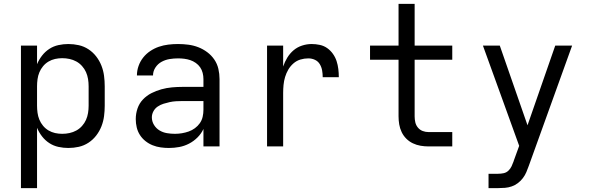

<svg xmlns="http://www.w3.org/2000/svg" viewBox="-20 -755 3040 990"><path d="M88 215V-520H171V-424Q181 -448 197 -468.5Q213 -489 234.5 -503Q256 -517 281.5 -522.5Q307 -528 332 -528Q360 -528 386.5 -522Q413 -516 436 -501Q459 -486 476 -464Q493 -442 503 -416.5Q513 -391 516.5 -364Q520 -337 520 -310V-210Q520 -183 516.5 -156Q513 -129 503 -103.5Q493 -78 476 -56Q459 -34 436 -19Q413 -4 386.5 2Q360 8 332 8Q307 8 281.5 2.5Q256 -3 234.5 -17Q213 -31 197 -51.5Q181 -72 171 -96V215ZM301 -65Q320 -65 338.5 -69Q357 -73 373.5 -82Q390 -91 403 -105.5Q416 -120 423.5 -137Q431 -154 434 -172.5Q437 -191 437 -210V-310Q437 -329 434 -347.5Q431 -366 423.5 -383Q416 -400 403 -414.5Q390 -429 373.5 -438Q357 -447 338.5 -451Q320 -455 301 -455Q282 -455 264 -451Q246 -447 230 -437.5Q214 -428 202 -413.5Q190 -399 183 -382Q176 -365 173.5 -346.5Q171 -328 171 -310V-210Q171 -192 173.5 -173.5Q176 -155 183 -138Q190 -121 202 -106.5Q214 -92 230 -82.5Q246 -73 264 -69Q282 -65 301 -65Z M851 8Q830 8 808.5 5Q787 2 767 -6Q747 -14 730 -27.5Q713 -41 701.5 -59Q690 -77 685 -98Q680 -119 680 -141Q680 -169 689 -195.5Q698 -222 717 -242Q736 -262 760.5 -274.5Q785 -287 812 -294.5Q839 -302 866.5 -304.5Q894 -307 921 -307H1029V-347Q1029 -363 1025 -379Q1021 -395 1012 -408Q1003 -421 989.5 -430.5Q976 -440 961 -445Q946 -450 930 -452Q914 -454 898 -454Q876 -454 854.5 -450.5Q833 -447 813.5 -436.5Q794 -426 781.5 -407Q769 -388 769 -366H686Q686 -391 694.5 -415Q703 -439 718.5 -458.5Q734 -478 755 -492Q776 -506 799.5 -514Q823 -522 848 -525Q873 -528 898 -528Q925 -528 951.5 -524.5Q978 -521 1002.5 -511.5Q1027 -502 1048.5 -486Q1070 -470 1085 -448Q1100 -426 1106 -400Q1112 -374 1112 -347V0H1029V-90Q1018 -66 998.5 -46.5Q979 -27 955 -14.5Q931 -2 904.5 3Q878 8 851 8ZM882 -65Q900 -65 918 -68Q936 -71 953 -77Q970 -83 985 -94Q1000 -105 1010.5 -120Q1021 -135 1025 -153Q1029 -171 1029 -189V-234H921Q905 -234 888 -233Q871 -232 855 -228.5Q839 -225 823 -220Q807 -215 793 -205.5Q779 -196 771 -181Q763 -166 763 -150Q763 -129 774 -111Q785 -93 802.5 -82.5Q820 -72 840.5 -68.5Q861 -65 882 -65Z M1357 0V-520H1440V-412Q1448 -436 1461.5 -458Q1475 -480 1494 -496Q1513 -512 1537.5 -520Q1562 -528 1587 -528Q1608 -528 1629 -523.5Q1650 -519 1667 -507Q1684 -495 1696.5 -477.5Q1709 -460 1715.5 -440Q1722 -420 1724.5 -399Q1727 -378 1727 -357H1644Q1644 -374 1641 -391.5Q1638 -409 1629 -424Q1620 -439 1604 -446.5Q1588 -454 1570 -454Q1549 -454 1529 -448Q1509 -442 1493 -428Q1477 -414 1466.5 -396Q1456 -378 1450 -358Q1444 -338 1442 -317Q1440 -296 1440 -276V0Z M2190 0Q2169 0 2148.5 -3.5Q2128 -7 2109 -16Q2090 -25 2075 -40Q2060 -55 2051 -74Q2042 -93 2038.5 -113.5Q2035 -134 2035 -155V-447H1888V-520H2035V-735H2118V-520H2312V-447H2118V-155Q2118 -139 2121.5 -124Q2125 -109 2135 -97Q2145 -85 2159.5 -79.5Q2174 -74 2190 -74H2312V0Z M2499 215V141H2548Q2563 141 2577 138Q2591 135 2601.5 125Q2612 115 2618 102Q2624 89 2629 75Q2629 74 2629 74Q2629 74 2629 74L2657 -3L2558 -277L2470 -520H2557L2700 -109L2843 -520H2930L2707 99Q2701 116 2694 132.5Q2687 149 2676 163.5Q2665 178 2650.5 189Q2636 200 2619 206Q2602 212 2584 213.5Q2566 215 2548 215Z"/></svg>

Font: Iosevka SS04 Extended
Style: Regular
Weight: 400
Width: 7
Monospace: yes
Designer: Belleve Invis
Foundry: Belleve Invis
Version: Version 19.0.0; ttfautohint (v1.8.4)